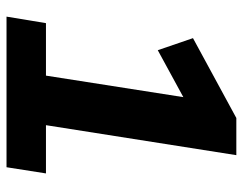

<svg xmlns="http://www.w3.org/2000/svg" viewBox="-98 -647 745 589"><g transform="rotate(90 274.5 -352.5)"><path d="M31 0 51 -121H212L284 -581L347 -580L134 -464L97 -572L342 -705H456L364 -121H512L493 0Z"/></g></svg>

Font: Nunito Sans 7pt SemiCondensed ExtraBold
Style: Italic
Weight: 800
Width: 4
Italic angle: -9°
Designer: Vernon Adams
Foundry: Vernon Adams
Version: Version 3.101;gftools[0.9.27]